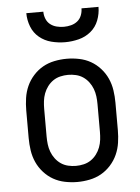

<svg xmlns="http://www.w3.org/2000/svg" viewBox="-53 -782 607 832"><g transform="rotate(-5 250.0 -366.0)"><path d="M250 8Q223 8 196 2.5Q169 -3 146 -16Q123 -29 104.5 -49.5Q86 -70 75 -94.5Q64 -119 60 -146Q56 -173 56 -200V-320Q56 -347 60 -374Q64 -401 75 -425.5Q86 -450 104.5 -470.5Q123 -491 146 -504Q169 -517 196 -522.5Q223 -528 250 -528Q277 -528 304 -522.5Q331 -517 354 -504Q377 -491 395.5 -470.5Q414 -450 425 -425.5Q436 -401 440 -374Q444 -347 444 -320V-200Q444 -173 440 -146Q436 -119 425 -94.5Q414 -70 395.5 -49.5Q377 -29 354 -16Q331 -3 304 2.5Q277 8 250 8ZM250 -62Q267 -62 284 -66Q301 -70 315 -79.5Q329 -89 339.5 -103Q350 -117 356 -133Q362 -149 364 -166Q366 -183 366 -200V-320Q366 -337 364 -354Q362 -371 356 -387Q350 -403 339.5 -417Q329 -431 315 -440.5Q301 -450 284 -454Q267 -458 250 -458Q233 -458 216 -454Q199 -450 185 -440.5Q171 -431 160.5 -417Q150 -403 144 -387Q138 -371 136 -354Q134 -337 134 -320V-200Q134 -183 136 -166Q138 -149 144 -133Q150 -117 160.5 -103Q171 -89 185 -79.5Q199 -70 216 -66Q233 -62 250 -62ZM250 -600Q220 -600 190.5 -607.5Q161 -615 138 -634Q115 -653 104 -681.5Q93 -710 93 -740H167Q167 -724 173 -709Q179 -694 191 -684.5Q203 -675 218.5 -671Q234 -667 250 -667Q266 -667 281.5 -671Q297 -675 309 -684.5Q321 -694 327 -709Q333 -724 333 -740H407Q407 -710 396 -681.5Q385 -653 362 -634Q339 -615 309.5 -607.5Q280 -600 250 -600Z"/></g></svg>

Font: Iosevka Fuck
Style: Regular
Weight: 400
Monospace: yes
Designer: Belleve Invis
Foundry: Belleve Invis
Version: Version 28.0.7; ttfautohint (v1.8.3)